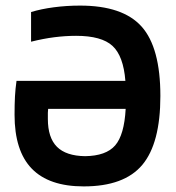

<svg xmlns="http://www.w3.org/2000/svg" viewBox="-20 -657 629 686"><path d="M266 -637Q419 -637 486 -562Q553 -487 553 -314Q553 -145 488.5 -68Q424 9 279 9Q155 9 93.5 -54.5Q32 -118 32 -247Q32 -285 33.5 -312.5Q35 -340 39 -368H428Q421 -457 382 -493Q343 -529 252 -529Q214 -529 174.5 -524Q135 -519 91 -508V-614Q127 -625 172.5 -631Q218 -637 266 -637ZM151 -232Q151 -165 183.5 -132.5Q216 -100 284 -99Q359 -100 391.5 -137.5Q424 -175 429 -268H152Q151 -260 151 -254Q151 -248 151 -232Z"/></svg>

Font: Blinker SemiBold
Style: Regular
Weight: 600
Designer: Juergen Huber
Foundry: supertype
Version: Version 1.015;PS 1.15;hotconv 1.0.88;makeotf.lib2.5.647800